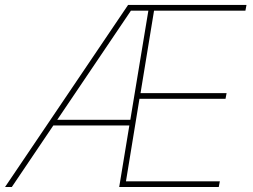

<svg xmlns="http://www.w3.org/2000/svg" viewBox="-33 -747 1012 767"><path d="M-12.8 0 478.7 -727.3H951.7L947.4 -704.5H582.4L528.4 -375H872.2L867.9 -352.3H524.1L470.2 -22.7H845.2L840.9 0H443.2L483.7 -245.7H180L14.2 0ZM195.7 -268.5H487.6L559.7 -704.5H490.1Z"/></svg>

Font: Inter UI Thin
Style: Italic
Weight: 100
Italic angle: -9.39999°
Designer: Rasmus Andersson
Foundry: rsms
Version: 3.2;8d6f07862